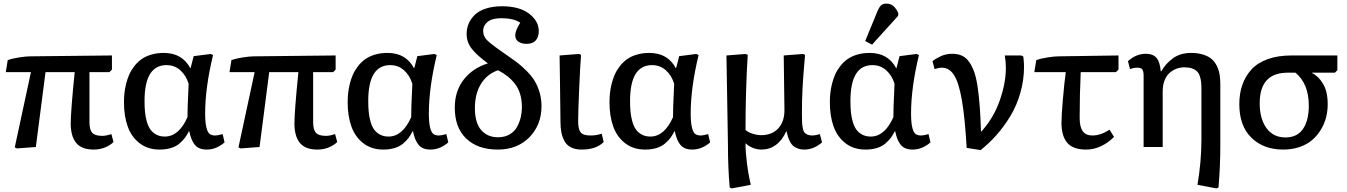

<svg xmlns="http://www.w3.org/2000/svg" viewBox="-20 -817 7488 1067"><path d="M501 14.2Q433.6 14.2 403.3 -22.9Q373 -60.1 373 -130.9Q373 -196.3 395 -416H232.9L179.2 0L74.2 7.8L62 2L151.9 -416H12.2L22.9 -482.9Q50.8 -492.7 88.4 -498.3Q126 -503.9 147 -503.9L602.1 -508.8V-430.2L587.9 -416H477.1V-138.2Q477.1 -96.7 492.2 -79.3Q507.3 -62 548.8 -62Q569.3 -62 599.1 -71.8L610.8 -27.8Q592.3 -9.3 563.5 2.4Q534.7 14.2 501 14.2Z M867.2 14.2Q801.3 14.2 755.9 -21Q710.4 -56.2 689.7 -114Q668.9 -171.9 668.9 -248Q668.9 -273.4 671.4 -298.1Q673.8 -322.8 680.7 -350.6Q687.5 -378.4 698.2 -402.6Q709 -426.8 726.3 -449.2Q743.7 -471.7 766.1 -487.8Q788.6 -503.9 820.3 -513.4Q852.1 -522.9 890.1 -522.9Q993.2 -522.9 1038.1 -437L1041 -445.8L1056.2 -504.9L1150.9 -517.1L1164.1 -511.2Q1120.1 -329.6 1120.1 -187Q1120.1 -136.2 1127 -108.6Q1133.8 -81.1 1145.3 -72.5Q1156.7 -64 1176.3 -64Q1189 -64 1217.3 -71.8L1228 -25.9Q1211.4 -10.3 1185.3 2Q1159.2 14.2 1128.9 14.2Q1084.5 14.2 1063 -12Q1041.5 -38.1 1032.2 -86.9H1029.3Q1019 -66.4 1007.8 -51.3Q996.6 -36.1 977.8 -19.8Q959 -3.4 930.9 5.4Q902.8 14.2 867.2 14.2ZM896 -58.1Q974.1 -58.1 1022 -166Q1021 -199.2 1028.3 -351.1Q1014.6 -397 982.7 -426Q950.7 -455.1 905.3 -455.1Q783.2 -455.1 783.2 -255.9Q783.2 -221.7 785.9 -194.3Q788.6 -167 796.1 -140.6Q803.7 -114.3 816.2 -96.9Q828.6 -79.6 848.9 -68.8Q869.1 -58.1 896 -58.1Z M1744.1 14.2Q1676.8 14.2 1646.5 -22.9Q1616.2 -60.1 1616.2 -130.9Q1616.2 -196.3 1638.2 -416H1476.1L1422.4 0L1317.4 7.8L1305.2 2L1395 -416H1255.4L1266.1 -482.9Q1293.9 -492.7 1331.5 -498.3Q1369.1 -503.9 1390.1 -503.9L1845.2 -508.8V-430.2L1831.1 -416H1720.2V-138.2Q1720.2 -96.7 1735.4 -79.3Q1750.5 -62 1792 -62Q1812.5 -62 1842.3 -71.8L1854 -27.8Q1835.4 -9.3 1806.6 2.4Q1777.8 14.2 1744.1 14.2Z M2110.4 14.2Q2044.4 14.2 1999 -21Q1953.6 -56.2 1932.9 -114Q1912.1 -171.9 1912.1 -248Q1912.1 -273.4 1914.6 -298.1Q1917 -322.8 1923.8 -350.6Q1930.7 -378.4 1941.4 -402.6Q1952.1 -426.8 1969.5 -449.2Q1986.8 -471.7 2009.3 -487.8Q2031.7 -503.9 2063.5 -513.4Q2095.2 -522.9 2133.3 -522.9Q2236.3 -522.9 2281.2 -437L2284.2 -445.8L2299.3 -504.9L2394 -517.1L2407.2 -511.2Q2363.3 -329.6 2363.3 -187Q2363.3 -136.2 2370.1 -108.6Q2377 -81.1 2388.4 -72.5Q2399.9 -64 2419.4 -64Q2432.1 -64 2460.4 -71.8L2471.2 -25.9Q2454.6 -10.3 2428.5 2Q2402.3 14.2 2372.1 14.2Q2327.6 14.2 2306.2 -12Q2284.7 -38.1 2275.4 -86.9H2272.5Q2262.2 -66.4 2251 -51.3Q2239.7 -36.1 2220.9 -19.8Q2202.1 -3.4 2174.1 5.4Q2146 14.2 2110.4 14.2ZM2139.2 -58.1Q2217.3 -58.1 2265.1 -166Q2264.2 -199.2 2271.5 -351.1Q2257.8 -397 2225.8 -426Q2193.8 -455.1 2148.4 -455.1Q2026.4 -455.1 2026.4 -255.9Q2026.4 -221.7 2029.1 -194.3Q2031.7 -167 2039.3 -140.6Q2046.9 -114.3 2059.3 -96.9Q2071.8 -79.6 2092 -68.8Q2112.3 -58.1 2139.2 -58.1Z M2746.1 14.2Q2635.3 14.2 2571.3 -46.6Q2507.3 -107.4 2507.3 -219.2Q2507.3 -311 2557.4 -375Q2607.4 -439 2691.4 -464.8Q2629.4 -510.3 2601.3 -546.4Q2573.2 -582.5 2573.2 -628.9Q2573.2 -659.2 2584.7 -686Q2596.2 -712.9 2618.9 -734.9Q2641.6 -756.8 2680.4 -769.5Q2719.2 -782.2 2770 -782.2Q2866.2 -782.2 2920.2 -741.2Q2974.1 -700.2 2974.1 -644Q2974.1 -611.3 2957.3 -592.3Q2940.4 -573.2 2906.2 -573.2Q2880.9 -573.2 2862.1 -584.7Q2843.3 -596.2 2843.3 -622.1Q2843.3 -646 2871.1 -690.9Q2834 -715.8 2766.1 -715.8Q2714.8 -715.8 2689.9 -695.6Q2665 -675.3 2665 -645Q2665 -614.3 2689.7 -590.6Q2714.4 -566.9 2803.2 -505.9Q2836.4 -482.9 2858.9 -465.6Q2881.3 -448.2 2908.2 -421.1Q2935.1 -394 2951.2 -367.4Q2967.3 -340.8 2978.3 -304.4Q2989.3 -268.1 2989.3 -227.1Q2989.3 -123 2922.1 -54.4Q2855 14.2 2746.1 14.2ZM2748 -54.2Q2785.6 -54.2 2813 -70.6Q2840.3 -86.9 2854.2 -113.5Q2868.2 -140.1 2874.3 -166.7Q2880.4 -193.4 2880.4 -221.2Q2880.4 -261.7 2870.4 -294.7Q2860.4 -327.6 2841.3 -351.8Q2822.3 -376 2800 -393.3Q2777.8 -410.6 2748 -426.8Q2687 -405.8 2653.1 -351.1Q2619.1 -296.4 2619.1 -215.8Q2619.1 -134.8 2653.8 -94.5Q2688.5 -54.2 2748 -54.2Z M3212.9 14.2Q3177.2 14.2 3152.8 1.7Q3128.4 -10.7 3116.5 -33.7Q3104.5 -56.6 3099.6 -82Q3094.7 -107.4 3094.7 -141.1Q3094.7 -176.8 3092.3 -338.6Q3089.8 -500.5 3089.8 -508.8L3197.8 -517.1L3209 -512.2Q3204.1 -450.2 3198.5 -320.6Q3192.9 -190.9 3192.9 -143.1Q3192.9 -99.6 3206.5 -81.8Q3220.2 -64 3261.7 -64Q3295.4 -64 3323.7 -74.2L3335 -27.8Q3293 14.2 3212.9 14.2Z M3565.4 14.2Q3499.5 14.2 3454.1 -21Q3408.7 -56.2 3387.9 -114Q3367.2 -171.9 3367.2 -248Q3367.2 -273.4 3369.6 -298.1Q3372.1 -322.8 3378.9 -350.6Q3385.7 -378.4 3396.5 -402.6Q3407.2 -426.8 3424.6 -449.2Q3441.9 -471.7 3464.4 -487.8Q3486.8 -503.9 3518.6 -513.4Q3550.3 -522.9 3588.4 -522.9Q3691.4 -522.9 3736.3 -437L3739.3 -445.8L3754.4 -504.9L3849.1 -517.1L3862.3 -511.2Q3818.4 -329.6 3818.4 -187Q3818.4 -136.2 3825.2 -108.6Q3832 -81.1 3843.5 -72.5Q3855 -64 3874.5 -64Q3887.2 -64 3915.5 -71.8L3926.3 -25.9Q3909.7 -10.3 3883.5 2Q3857.4 14.2 3827.1 14.2Q3782.7 14.2 3761.2 -12Q3739.7 -38.1 3730.5 -86.9H3727.5Q3717.3 -66.4 3706.1 -51.3Q3694.8 -36.1 3676 -19.8Q3657.2 -3.4 3629.2 5.4Q3601.1 14.2 3565.4 14.2ZM3594.2 -58.1Q3672.4 -58.1 3720.2 -166Q3719.2 -199.2 3726.6 -351.1Q3712.9 -397 3680.9 -426Q3648.9 -455.1 3603.5 -455.1Q3481.4 -455.1 3481.4 -255.9Q3481.4 -221.7 3484.1 -194.3Q3486.8 -167 3494.4 -140.6Q3502 -114.3 3514.4 -96.9Q3526.9 -79.6 3547.1 -68.8Q3567.4 -58.1 3594.2 -58.1Z M4047.4 230 4035.2 225.1Q4025.4 116.2 4025.4 -14.2L4017.1 -508.8L4123 -517.1L4135.3 -512.2Q4123 -310.5 4123 -95.2Q4136.2 -82 4162.4 -74Q4188.5 -65.9 4210.4 -65.9Q4270 -65.9 4304.7 -103.3Q4339.4 -140.6 4339.4 -204.1L4335.4 -508.8L4442.4 -517.1L4454.1 -512.2Q4454.1 -509.3 4448.7 -450.2Q4443.4 -391.1 4439.9 -325Q4436.5 -258.8 4436.5 -188Q4436.5 -156.7 4437.3 -139.4Q4438 -122.1 4441.2 -105.2Q4444.3 -88.4 4450.7 -80.8Q4457 -73.2 4467.8 -68.6Q4478.5 -64 4495.1 -64Q4510.3 -64 4536.1 -71.8L4548.3 -25.9Q4531.7 -10.3 4505.6 2Q4479.5 14.2 4450.2 14.2Q4429.2 14.2 4412.8 7.8Q4396.5 1.5 4387 -7.1Q4377.4 -15.6 4369.9 -30.8Q4362.3 -45.9 4358.9 -57.1Q4355.5 -68.4 4351.1 -86.9H4349.1Q4327.1 -37.1 4291.7 -11.5Q4256.3 14.2 4212.4 14.2Q4186.5 14.2 4162.8 4.4Q4139.2 -5.4 4124.5 -20H4123Q4123.5 32.2 4130.9 89.6Q4138.2 147 4145.5 178.7L4152.3 210Z M4826.2 -568.8 4788.1 -588.9 4856 -753.9Q4865.2 -776.4 4875.7 -786.6Q4886.2 -796.9 4904.8 -796.9Q4929.7 -796.9 4945.3 -783Q4960.9 -769 4972.2 -744.1L4971.2 -729ZM4790 14.2Q4724.1 14.2 4678.7 -21Q4633.3 -56.2 4612.5 -114Q4591.8 -171.9 4591.8 -248Q4591.8 -273.4 4594.2 -298.1Q4596.7 -322.8 4603.5 -350.6Q4610.4 -378.4 4621.1 -402.6Q4631.8 -426.8 4649.2 -449.2Q4666.5 -471.7 4689 -487.8Q4711.4 -503.9 4743.2 -513.4Q4774.9 -522.9 4813 -522.9Q4916 -522.9 4960.9 -437L4963.9 -445.8L4979 -504.9L5073.7 -517.1L5086.9 -511.2Q5043 -329.6 5043 -187Q5043 -136.2 5049.8 -108.6Q5056.6 -81.1 5068.1 -72.5Q5079.6 -64 5099.1 -64Q5111.8 -64 5140.1 -71.8L5150.9 -25.9Q5134.3 -10.3 5108.2 2Q5082 14.2 5051.8 14.2Q5007.3 14.2 4985.8 -12Q4964.4 -38.1 4955.1 -86.9H4952.1Q4941.9 -66.4 4930.7 -51.3Q4919.4 -36.1 4900.6 -19.8Q4881.8 -3.4 4853.8 5.4Q4825.7 14.2 4790 14.2ZM4818.8 -58.1Q4897 -58.1 4944.8 -166Q4943.8 -199.2 4951.2 -351.1Q4937.5 -397 4905.5 -426Q4873.5 -455.1 4828.1 -455.1Q4706.1 -455.1 4706.1 -255.9Q4706.1 -221.7 4708.7 -194.3Q4711.4 -167 4719 -140.6Q4726.6 -114.3 4739 -96.9Q4751.5 -79.6 4771.7 -68.8Q4792 -58.1 4818.8 -58.1Z M5429.7 17.1 5352.1 4.9Q5342.3 -164.1 5325.4 -260.7Q5308.6 -357.4 5282.2 -399.2Q5255.9 -440.9 5213.9 -440.9Q5198.2 -440.9 5173.8 -433.1L5162.1 -477.1Q5180.7 -492.2 5209.2 -505.1Q5237.8 -518.1 5272 -518.1Q5303.2 -518.1 5326.4 -507.3Q5349.6 -496.6 5366.7 -471.7Q5383.8 -446.8 5395 -414.1Q5406.2 -381.3 5413.6 -329.6Q5420.9 -277.8 5425 -221.2Q5429.2 -164.6 5431.6 -85L5437 -89.8Q5503.4 -164.6 5536.6 -260.5Q5569.8 -356.4 5569.8 -439Q5569.8 -475.6 5564 -508.8H5654.8L5667 -502.9Q5670.9 -466.8 5670.9 -448.2Q5670.9 -373 5650.6 -301.8Q5630.4 -230.5 5595 -172.1Q5559.6 -113.8 5518.6 -67.4Q5477.5 -21 5429.7 17.1Z M6015.6 14.2Q5942.4 14.2 5910.6 -23.9Q5878.9 -62 5878.9 -134.8Q5878.9 -173.8 5886.5 -262.2Q5894 -350.6 5902.8 -416H5728L5738.8 -482.9Q5766.6 -492.7 5804.2 -498.3Q5841.8 -503.9 5861.8 -503.9L6195.8 -508.8V-430.2L6181.6 -416H5985.8Q5980 -291.5 5980 -161.1Q5980 -111.3 5997.3 -87.6Q6014.6 -64 6050.8 -64Q6096.2 -64 6146 -96.2L6170.9 -56.2Q6140.6 -24.9 6100.3 -5.4Q6060.1 14.2 6015.6 14.2Z M6739.7 230 6634.8 210Q6656.7 79.1 6656.7 -41V-319.8Q6656.7 -343.8 6655 -360.4Q6653.3 -377 6647.7 -393.8Q6642.1 -410.6 6631.8 -420.7Q6621.6 -430.7 6604 -436.8Q6586.4 -442.9 6561.5 -442.9Q6539.6 -442.9 6519.3 -435.5Q6499 -428.2 6481 -413.1Q6462.9 -397.9 6452.1 -370.8Q6441.4 -343.8 6441.4 -308.1V0H6335.4V-396Q6335.4 -421.9 6327.9 -431.4Q6320.3 -440.9 6301.8 -440.9Q6280.8 -440.9 6259.8 -433.1L6248.5 -477.1Q6293 -518.1 6348.6 -518.1Q6385.7 -518.1 6405.8 -496.8Q6425.8 -475.6 6430.7 -420.9H6433.6Q6458.5 -464.4 6499.3 -493.7Q6540 -522.9 6599.6 -522.9Q6638.2 -522.9 6667.2 -513.4Q6696.3 -503.9 6714.1 -488.3Q6731.9 -472.7 6742.9 -449.5Q6753.9 -426.3 6757.8 -402.3Q6761.7 -378.4 6761.7 -349.1V-8.8Q6761.7 45.4 6759.3 104Q6756.8 162.6 6753.9 193.8L6751.5 225.1Z M7111.3 14.2Q7001.5 14.2 6934.3 -51.8Q6867.2 -117.7 6867.2 -237.8Q6867.2 -296.9 6883.8 -345Q6900.4 -393.1 6934.3 -430.4Q6968.3 -467.8 7024.9 -488.3Q7081.5 -508.8 7157.2 -508.8H7412.1V-426.8L7398.4 -413.1H7271.5V-411.1Q7307.6 -393.6 7333 -350.6Q7358.4 -307.6 7358.4 -237.8Q7358.4 -200.7 7349.6 -165.3Q7340.8 -129.9 7321 -97.2Q7301.3 -64.5 7273.2 -39.8Q7245.1 -15.1 7203.4 -0.5Q7161.6 14.2 7111.3 14.2ZM7124 -53.2Q7188.5 -53.2 7220.9 -100.1Q7253.4 -147 7253.4 -230Q7253.4 -351.6 7179.2 -413.1H7136.2Q6980.5 -413.1 6980.5 -243.2Q6980.5 -157.2 7018.1 -105.2Q7055.7 -53.2 7124 -53.2Z"/></svg>

Font: Literata Book Medium
Style: Regular
Weight: 500
Designer: Latin by Veronika Burian and Jose Scaglione. Greek by Irene Vlachou. Cyrillic by Vera Evstafieva
Foundry: TypeTogether
Version: Version 2.003;PS 002.003;hotconv 1.0.88;makeotf.lib2.5.64775